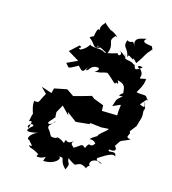

<svg xmlns="http://www.w3.org/2000/svg" viewBox="-164 -1017 1063 1184"><g transform="rotate(20 367.5 -425.0)"><path d="M404 -592C451 -614 480 -599 431 -611C497 -571 509 -543 512 -567C543 -550 512 -593 511 -583C581 -578 567 -541 577 -521C590 -533 526 -478 581 -502C544 -460 553 -479 540 -421C611 -460 579 -458 588 -378L490 -372L485 -407L419 -426L401 -438C366 -424 328 -410 292 -397L244 -424H243L165 -401L160 -369L91 -385L130 -352C98 -285 116 -286 74 -287C84 -294 61 -278 104 -194C101 -243 94 -214 89 -158C117 -176 103 -145 102 -119C76 -124 113 -164 125 -140C77 -94 94 -87 166 -110C129 -94 100 -48 135 -49C120 -49 187 -12 139 -20C157 2 158 -17 223 19C256 -15 196 16 209 30C270 32 266 -19 255 42C342 38 368 -28 325 -16C391 -26 339 -5 402 44C423 -11 401 14 396 -28C446 4 471 2 438 -5C459 5 466 -40 521 -4C510 -12 552 -43 530 -31C519 -66 567 -83 600 -66C615 -61 549 -68 564 -90C591 -110 647 -158 663 -134C661 -181 604 -133 613 -164C687 -157 630 -218 634 -186C673 -258 644 -222 717 -267C665 -269 715 -295 694 -312L723 -357C734 -425 740 -403 729 -473C718 -442 759 -471 708 -520C722 -500 750 -471 697 -489C702 -502 744 -557 731 -527C710 -567 708 -547 651 -553C689 -631 672 -626 682 -650C634 -590 697 -650 673 -649C607 -626 671 -653 625 -694C588 -701 612 -721 635 -708C573 -655 598 -712 574 -709C543 -732 507 -703 504 -752C531 -680 517 -754 458 -758C500 -753 473 -713 460 -739C353 -697 391 -725 356 -723C361 -730 275 -714 281 -739C290 -725 250 -686 235 -682C204 -689 258 -694 223 -704L172 -649L247 -612L182 -575C212 -549 194 -541 261 -585C297 -552 296 -557 317 -595C299 -548 336 -596 327 -585C343 -626 420 -625 365 -583ZM229 -269 252 -320 305 -274 295 -294 361 -253 446 -269 448 -277 522 -275 566 -282C573 -270 506 -231 518 -207C541 -224 534 -233 489 -195C460 -166 494 -201 521 -168C491 -122 490 -182 470 -121C439 -142 451 -132 403 -98C401 -108 364 -110 398 -146C348 -84 341 -159 338 -105C282 -143 263 -112 302 -124C229 -102 257 -121 214 -160C210 -190 222 -170 243 -216C243 -191 188 -169 208 -201C266 -272 189 -216 234 -233ZM326 -735C322 -744 333 -745 400 -714C425 -796 368 -782 412 -835C444 -820 392 -859 366 -859C383 -853 353 -866 320 -894C338 -883 276 -865 323 -807C299 -858 290 -843 286 -788C255 -770 266 -771 267 -769C312 -744 304 -699 365 -749ZM563 -734C553 -756 583 -725 588 -721C632 -795 612 -781 653 -834C677 -794 643 -852 643 -852C617 -854 566 -851 598 -884C574 -874 512 -870 543 -812C517 -863 524 -817 488 -835C475 -780 505 -799 523 -739C534 -748 511 -749 535 -748Z"/></g></svg>

Font: Asimov Aggro
Style: It
Weight: 500
Designer: Google
Version: Version 2.000980; 2014